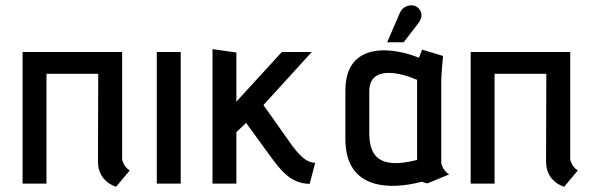

<svg xmlns="http://www.w3.org/2000/svg" viewBox="-20 -699 2257 731"><path d="M474 -50C450 -64 445 -92 445 -92V-501H66V0H157V-418H354L353 -83C353 -6 422 12 422 12Z M668 0V-501H577V0Z M1180 -79C1156 -80 1132 -91 1092 -145L983 -299L1167 -501H1053L880 -312V-499L789 -512V0H880V-196L917 -231L1005 -110C1047 -53 1085 0 1159 1Z M1690 -35C1666 -49 1660 -77 1660 -77V-389C1660 -421 1667 -486 1667 -486L1587 -510L1575 -479C1490 -515 1295 -551 1295 -354V-169C1295 29 1474 23 1585 -7C1590 -7 1603 0 1608 -1ZM1568 -90C1418 -52 1386 -109 1386 -194V-351C1386 -453 1506 -422 1568 -395ZM1517 -538 1573 -611C1594 -638 1584 -666 1561 -676C1545 -683 1514 -678 1502 -649L1454 -538Z M2180 -50C2156 -64 2151 -92 2151 -92V-501H1772V0H1863V-418H2060L2059 -83C2059 -6 2128 12 2128 12Z"/></svg>

Font: Advent Pro
Style: SemiBold
Weight: 600
Designer: Andreas Kalpakidis
Foundry: Andreas Kalpakidis
Version: Version 2.002 2008